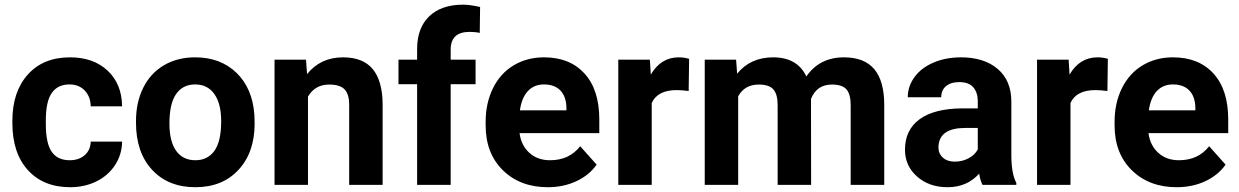

<svg xmlns="http://www.w3.org/2000/svg" viewBox="-20 -780 5228 810"><path d="M273.9 -104Q313 -104 337.4 -125.5Q361.8 -147 362.8 -182.6H495.1Q494.6 -128.9 465.8 -84.2Q437 -39.6 387 -14.9Q336.9 9.8 276.4 9.8Q163.1 9.8 97.7 -62.3Q32.2 -134.3 32.2 -261.2V-270.5Q32.2 -392.6 97.2 -465.3Q162.1 -538.1 275.4 -538.1Q374.5 -538.1 434.3 -481.7Q494.1 -425.3 495.1 -331.5H362.8Q361.8 -372.6 337.4 -398.2Q313 -423.8 272.9 -423.8Q223.6 -423.8 198.5 -387.9Q173.3 -352.1 173.3 -271.5V-256.8Q173.3 -175.3 198.2 -139.6Q223.1 -104 273.9 -104Z M553.7 -269Q553.7 -347.7 584 -409.2Q614.3 -470.7 671.1 -504.4Q728 -538.1 803.2 -538.1Q910.2 -538.1 977.8 -472.7Q1045.4 -407.2 1053.2 -294.9L1054.2 -258.8Q1054.2 -137.2 986.3 -63.7Q918.5 9.8 804.2 9.8Q689.9 9.8 621.8 -63.5Q553.7 -136.7 553.7 -262.7ZM694.8 -258.8Q694.8 -183.6 723.1 -143.8Q751.5 -104 804.2 -104Q855.5 -104 884.3 -143.3Q913.1 -182.6 913.1 -269Q913.1 -342.8 884.3 -383.3Q855.5 -423.8 803.2 -423.8Q751.5 -423.8 723.1 -383.5Q694.8 -343.3 694.8 -258.8Z M1271 -528.3 1275.4 -467.3Q1332 -538.1 1427.2 -538.1Q1511.2 -538.1 1552.2 -488.8Q1593.3 -439.5 1594.2 -341.3V0H1453.1V-337.9Q1453.1 -382.8 1433.6 -403.1Q1414.1 -423.3 1368.7 -423.3Q1309.1 -423.3 1279.3 -372.6V0H1138.2V-528.3Z M1739.7 0V-424.8H1661.1V-528.3H1739.7V-573.2Q1739.7 -662.1 1790.8 -711.2Q1841.8 -760.3 1933.6 -760.3Q1962.9 -760.3 2005.4 -750.5L2003.9 -641.1Q1986.3 -645.5 1960.9 -645.5Q1881.3 -645.5 1881.3 -570.8V-528.3H1986.3V-424.8H1881.3V0Z M2291 9.8Q2174.8 9.8 2101.8 -61.5Q2028.8 -132.8 2028.8 -251.5V-265.1Q2028.8 -344.7 2059.6 -407.5Q2090.3 -470.2 2146.7 -504.2Q2203.1 -538.1 2275.4 -538.1Q2383.8 -538.1 2446 -469.7Q2508.3 -401.4 2508.3 -275.9V-218.3H2171.9Q2178.7 -166.5 2213.1 -135.3Q2247.6 -104 2300.3 -104Q2381.8 -104 2427.7 -163.1L2497.1 -85.4Q2465.3 -40.5 2411.1 -15.4Q2356.9 9.8 2291 9.8ZM2274.9 -423.8Q2232.9 -423.8 2206.8 -395.5Q2180.7 -367.2 2173.3 -314.5H2369.6V-325.7Q2368.7 -372.6 2344.2 -398.2Q2319.8 -423.8 2274.9 -423.8Z M2885.3 -396Q2856.4 -399.9 2834.5 -399.9Q2754.4 -399.9 2729.5 -345.7V0H2588.4V-528.3H2721.7L2725.6 -465.3Q2768.1 -538.1 2843.3 -538.1Q2866.7 -538.1 2887.2 -531.7Z M3085.4 -528.3 3089.8 -469.2Q3146 -538.1 3241.7 -538.1Q3343.8 -538.1 3381.8 -457.5Q3437.5 -538.1 3540.5 -538.1Q3626.5 -538.1 3668.5 -488Q3710.4 -438 3710.4 -337.4V0H3568.8V-336.9Q3568.8 -381.8 3551.3 -402.6Q3533.7 -423.3 3489.3 -423.3Q3425.8 -423.3 3401.4 -362.8L3401.9 0H3260.7V-336.4Q3260.7 -382.3 3242.7 -402.8Q3224.6 -423.3 3181.2 -423.3Q3121.1 -423.3 3094.2 -373.5V0H2953.1V-528.3Z M4125 0Q4115.2 -19 4110.8 -47.4Q4059.6 9.8 3977.5 9.8Q3899.9 9.8 3848.9 -35.2Q3797.9 -80.1 3797.9 -148.4Q3797.9 -232.4 3860.1 -277.3Q3922.4 -322.3 4040 -322.8H4105V-353Q4105 -389.6 4086.2 -411.6Q4067.4 -433.6 4026.9 -433.6Q3991.2 -433.6 3970.9 -416.5Q3950.7 -399.4 3950.7 -369.6H3809.6Q3809.6 -415.5 3837.9 -454.6Q3866.2 -493.7 3918 -515.9Q3969.7 -538.1 4034.2 -538.1Q4131.8 -538.1 4189.2 -489Q4246.6 -439.9 4246.6 -351.1V-122.1Q4247.1 -46.9 4267.6 -8.3V0ZM4008.3 -98.1Q4039.6 -98.1 4065.9 -112.1Q4092.3 -126 4105 -149.4V-240.2H4052.2Q3946.3 -240.2 3939.5 -167L3939 -158.7Q3939 -132.3 3957.5 -115.2Q3976.1 -98.1 4008.3 -98.1Z M4651.9 -396Q4623 -399.9 4601.1 -399.9Q4521 -399.9 4496.1 -345.7V0H4355V-528.3H4488.3L4492.2 -465.3Q4534.7 -538.1 4609.9 -538.1Q4633.3 -538.1 4653.8 -531.7Z M4944.3 9.8Q4828.1 9.8 4755.1 -61.5Q4682.1 -132.8 4682.1 -251.5V-265.1Q4682.1 -344.7 4712.9 -407.5Q4743.7 -470.2 4800 -504.2Q4856.4 -538.1 4928.7 -538.1Q5037.1 -538.1 5099.4 -469.7Q5161.6 -401.4 5161.6 -275.9V-218.3H4825.2Q4832 -166.5 4866.5 -135.3Q4900.9 -104 4953.6 -104Q5035.2 -104 5081.1 -163.1L5150.4 -85.4Q5118.7 -40.5 5064.5 -15.4Q5010.3 9.8 4944.3 9.8ZM4928.2 -423.8Q4886.2 -423.8 4860.1 -395.5Q4834 -367.2 4826.7 -314.5H5022.9V-325.7Q5022 -372.6 4997.6 -398.2Q4973.1 -423.8 4928.2 -423.8Z"/></svg>

Font: Vazir FD-UI
Style: Bold-FD-UI
Weight: 700
Designer: Saber Rastikerdar
Foundry: Saber Rastikerdar
Version: Version 30.0.0